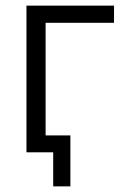

<svg xmlns="http://www.w3.org/2000/svg" viewBox="-20 -541 445 682"><path d="M385 -460V-521H74V0H169V121H230V-60H142V-460Z"/></svg>

Font: FIGSv2-sans-serif
Style: Regular
Weight: 400
Designer: Matt McInerney, Pablo Impallari, Rodrigo Fuenzalida,Mirko Velimirovic
Foundry: Matt McInerney, Pablo Impallari, Rodrigo Fuenzalida
Version: Version 4.021;hotconv 1.0.109;makeotfexe 2.5.65596